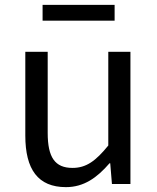

<svg xmlns="http://www.w3.org/2000/svg" viewBox="-20 -756 647 789"><path d="M251 13C325 13 379 -26 430 -85H433L440 0H516V-543H425V-158C373 -94 334 -66 278 -66C206 -66 176 -109 176 -210V-543H84V-199C84 -60 136 13 251 13ZM155 -671H451V-736H155Z"/></svg>

Font: Source Han Sans JP
Style: Regular
Weight: 400
Designer: Ryoko NISHIZUKA 西塚涼子 (kana, bopomofo & ideographs); Paul D. Hunt (Latin, Greek & Cyrillic); Sandoll Communications 산돌커뮤니
Foundry: Adobe
Version: Version 2.004;hotconv 1.0.118;makeotfexe 2.5.65603